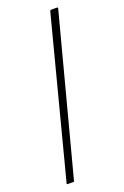

<svg xmlns="http://www.w3.org/2000/svg" viewBox="-131 -698 481 742"><g transform="rotate(-20 109.5 -327.5)"><path d="M13 0Q8 0 10 -5L178 -651Q179 -655 183 -655H207Q212 -655 210 -649L40 -4Q40 0 37 0Z"/></g></svg>

Font: Sofia Sans Extra Condensed ExtraLight
Style: Regular
Weight: 250
Designer: Botio Nikoltchev, Ani Petrova
Foundry: lettersoup
Version: Version 4.101